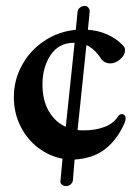

<svg xmlns="http://www.w3.org/2000/svg" viewBox="-20 -567 470 651"><path d="M185 46 192 -29Q148 -37 110 -65.5Q72 -94 49.5 -139Q27 -184 27 -238Q27 -295 54 -345Q81 -395 129 -427.5Q177 -460 237 -466L243 -527Q244 -536 251.5 -541.5Q259 -547 268 -547Q275 -547 280 -540.5Q285 -534 284 -527L278 -466Q312 -464 343 -450.5Q374 -437 397 -413Q404 -406 404 -397Q404 -380 387.5 -366Q371 -352 354 -352Q335 -352 324 -366Q300 -403 273 -414L243 -126Q250 -125 265 -125Q303 -125 334 -136.5Q365 -148 380 -172Q385 -180 393 -180Q399 -180 402.5 -176Q406 -172 406 -166Q406 -159 402 -149Q377 -93 336.5 -61.5Q296 -30 233 -26L227 46Q225 54 218.5 59Q212 64 204 64Q196 64 190 59Q184 54 185 46ZM233 -422H231Q180 -422 152 -381Q124 -340 124 -280Q124 -227 145.5 -190Q167 -153 203 -137Z"/></svg>

Font: EB Garamond SemiBold
Style: Regular
Weight: 600
Designer: Georg Duffner and Octavio Pardo
Foundry: Georg Duffner
Version: Version 1.000